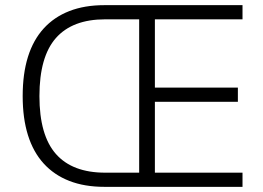

<svg xmlns="http://www.w3.org/2000/svg" viewBox="-20 -725 1022 745"><path d="M385 0Q308 0 249 -23Q190 -46 149.5 -90.5Q109 -135 88.5 -200.5Q68 -266 68 -352Q68 -439 88.5 -504.5Q109 -570 149.5 -614.5Q190 -659 249 -682Q308 -705 385 -705H921V-650H581V-385H903V-330H581V-55H921V0ZM388 -55H520V-650H388Q261 -650 197 -577.5Q133 -505 133 -352Q133 -200 197 -127.5Q261 -55 388 -55Z"/></svg>

Font: Nunito Sans 10pt SemiCondensed Light
Style: Regular
Weight: 300
Width: 4
Designer: Vernon Adams
Foundry: Vernon Adams
Version: Version 3.101;gftools[0.9.27]